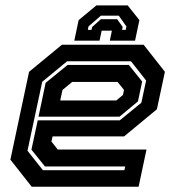

<svg xmlns="http://www.w3.org/2000/svg" viewBox="-20 -710 666 730"><path d="M526 -540 607 -437 576.5 -294.5 452 -191.5H180L175.5 -172L199.5 -141.5H537L507 0H100.5L19.5 -103L90.5 -437L215.5 -540ZM470 -463 520.5 -400 504.5 -324.5 434.5 -266.5H126.5L153.5 -395L237 -463ZM478 -477H235L140.5 -399L84.5 -137L143 -63H453L456 -77H151L99.5 -141L123.5 -252.5H435.5L517.5 -319.5L535.5 -404ZM427 -398.5H254.5L217.5 -368L209 -328H422L447.5 -349L451.5 -368ZM465.5 -689.5 510 -633.5 493.5 -555.5H397.5L405.5 -593.5H366.5L358.5 -555.5H262.5L279 -633.5L346.5 -689.5ZM431.5 -650.5H363.5L316.5 -609.5L314 -596.5H328L330.5 -607.5L363.5 -637H425.5L446.5 -607.5L444 -596.5H458L460.5 -609.5Z"/></svg>

Font: Tourney Thin
Style: Bold Italic
Weight: 700
Italic angle: -12°
Version: Version 1.015